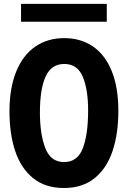

<svg xmlns="http://www.w3.org/2000/svg" viewBox="-20 -926 640 962"><path d="M27.5 -367.5Q27.5 -484.5 61 -567Q94.5 -649.5 156.2 -692.2Q218 -735 301.5 -735Q384 -735 445 -693.8Q506 -652.5 539.5 -570.5Q573 -488.5 573 -370.5Q573 -257 544.2 -170.2Q515.5 -83.5 454.5 -33.8Q393.5 16 300 16Q206.5 16 145.5 -33.8Q84.5 -83.5 56 -169.5Q27.5 -255.5 27.5 -367.5ZM421.5 -372Q421.5 -478.5 394.5 -542Q367.5 -605.5 302 -605.5Q237.5 -605.5 208.8 -543Q180 -480.5 180 -362.5Q180 -254 207 -184Q234 -114 301 -114Q368.5 -114 395 -183.2Q421.5 -252.5 421.5 -372ZM85.5 -906.5H515V-817H85.5Z"/></svg>

Font: JuliaMono ExtraBold
Style: Regular
Weight: 800
Monospace: yes
Designer: cormullion
Foundry: corm
Version: Version 0.055; ttfautohint (v1.8.4)